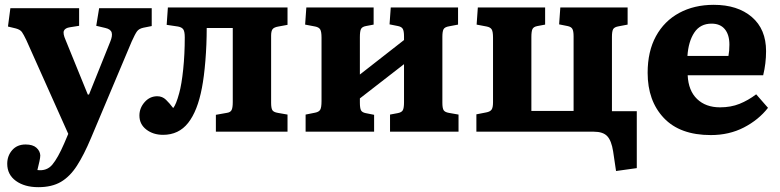

<svg xmlns="http://www.w3.org/2000/svg" viewBox="-20 -546 3234 796"><path d="M139 230Q82 230 46 204Q10 178 10 133Q10 100 30.5 76.5Q51 53 86 53Q116 53 131 66.5Q146 80 147 98Q147 107 143.5 123Q140 139 135 159Q174 164 197 136.5Q220 109 246 49L263 9L89 -380Q78 -403 71 -413Q64 -423 46 -428L13 -436L23 -512H308V-439L270 -433Q250 -430 245 -418.5Q240 -407 252 -380L344 -154H349L437 -373Q447 -397 443 -411Q439 -425 417 -430L379 -439L391 -512H609V-438L574 -431Q556 -427 548 -416Q540 -405 526 -374L357 27Q328 96 299 141Q270 186 232.5 208Q195 230 139 230Z M656 13Q615 13 586.5 -9Q558 -31 558 -67Q558 -98 579.5 -122.5Q601 -147 632 -147Q653 -147 668 -132.5Q683 -118 698 -98Q710 -112 723 -160Q733 -196 739.5 -258.5Q746 -321 746 -391Q746 -415 740 -424Q734 -433 718 -436L671 -443L676 -515H1172V-443L1134 -436Q1116 -433 1110 -425Q1104 -417 1104 -398V-120Q1104 -98 1109 -89.5Q1114 -81 1132 -78L1172 -71V0H875V-70L920 -78Q935 -80 940 -89.5Q945 -99 945 -123V-430H837Q837 -361 831.5 -294Q826 -227 817 -181Q799 -86 760 -36.5Q721 13 656 13Z M1247 0V-71L1287 -79Q1302 -82 1307.5 -91Q1313 -100 1313 -127V-390Q1313 -415 1307.5 -424Q1302 -433 1287 -436L1245 -444L1250 -515H1529V-444L1497 -438Q1481 -435 1476.5 -425.5Q1472 -416 1472 -392V-237L1655 -380V-395Q1655 -417 1650 -426Q1645 -435 1630 -438L1595 -445L1600 -515H1879V-444L1842 -437Q1824 -434 1819 -425Q1814 -416 1814 -393V-120Q1814 -98 1819 -89.5Q1824 -81 1841 -78L1881 -71V0H1597V-71L1629 -77Q1645 -80 1650 -89Q1655 -98 1655 -122V-280L1472 -138V-121Q1472 -98 1476.5 -89Q1481 -80 1496 -77L1531 -70V0Z M2534 163 2522 82Q2515 37 2497.5 18.5Q2480 0 2442 0H1955V-72L1996 -80Q2012 -83 2018 -91.5Q2024 -100 2024 -122V-390Q2024 -415 2018.5 -424Q2013 -433 1998 -436L1956 -444L1961 -515H2240V-444L2208 -438Q2192 -435 2187.5 -425.5Q2183 -416 2183 -392V-86H2358V-395Q2358 -417 2353 -426Q2348 -435 2333 -438L2298 -445L2303 -515H2582V-444L2545 -437Q2527 -434 2522 -425Q2517 -416 2517 -393V-85H2620V151Z M2927 14Q2799 14 2732 -57Q2665 -128 2665 -244Q2665 -333 2699.5 -396Q2734 -459 2796 -492.5Q2858 -526 2939 -526Q3038 -526 3097 -475.5Q3156 -425 3156 -334Q3156 -283 3144 -234H2831Q2834 -170 2870 -135.5Q2906 -101 2965 -101Q3010 -101 3046 -115.5Q3082 -130 3115 -155L3164 -99Q3125 -49 3064 -17.5Q3003 14 2927 14ZM2830 -314H3000Q3004 -335 3004 -361Q3004 -402 2985 -425Q2966 -448 2930 -448Q2883 -448 2858.5 -411Q2834 -374 2830 -314Z"/></svg>

Font: Literata 12pt
Style: Bold
Weight: 700
Designer: Latin by Veronika Burian and Jose Scaglione. Greek by Irene Vlachou. Cyrillic by Vera Evstafieva.
Foundry: TypeTogether
Version: Version 3.002